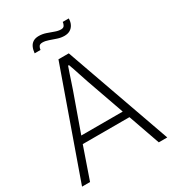

<svg xmlns="http://www.w3.org/2000/svg" viewBox="-203 -968 974 1079"><g transform="rotate(-30 283.5 -428.0)"><path d="M7 0 250 -686H317L560 0H505L433 -205H130L59 0ZM147 -251H416L330 -495Q327 -505 321.5 -520.5Q316 -536 310 -555Q304 -574 297.5 -593Q291 -612 285 -628H279Q273 -611 265 -587.5Q257 -564 249 -539.5Q241 -515 234 -495ZM151 -782Q153 -804 160.5 -820.5Q168 -837 182.5 -846Q197 -855 219 -855Q242 -855 264.5 -847.5Q287 -840 308 -832Q329 -824 347 -824Q363 -824 369 -834Q375 -844 376 -856H415Q415 -834 406.5 -817.5Q398 -801 383 -792Q368 -783 346 -783Q324 -783 301.5 -790.5Q279 -798 258 -805.5Q237 -813 219 -813Q202 -813 196 -803.5Q190 -794 189 -782Z"/></g></svg>

Font: Archivo SemiCondensed Thin
Style: Regular
Weight: 250
Width: 4
Designer: Hector Gatti
Foundry: Omnibus-Type
Version: Version 2.001